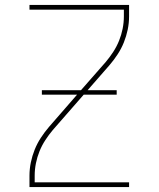

<svg xmlns="http://www.w3.org/2000/svg" viewBox="-20 -755 640 775"><path d="M99 0V-46Q99 -73 104.5 -99.5Q110 -126 120 -151Q130 -176 145 -199Q160 -222 178 -243L292 -374L407 -505Q423 -524 437 -545.5Q451 -567 460.5 -590.5Q470 -614 475 -639Q480 -664 480 -689V-716H99V-735H501V-689Q501 -662 495.5 -635.5Q490 -609 480 -584Q470 -559 455 -536Q440 -513 422 -492L193 -230Q177 -211 163 -189.5Q149 -168 139.5 -144.5Q130 -121 125 -96Q120 -71 120 -46V-19H501V0ZM149 -373V-391H451V-373Z"/></svg>

Font: Iosevka Curly Thin Extended
Style: Regular
Weight: 100
Width: 7
Monospace: yes
Designer: Belleve Invis
Foundry: Belleve Invis
Version: Version 11.1.0; ttfautohint (v1.8.3)